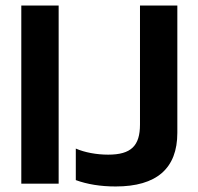

<svg xmlns="http://www.w3.org/2000/svg" viewBox="-20 -664 714 694"><path d="M57 0H192V-644H57ZM398 10C546 10 621 -55 621 -184V-644H486V-214C486 -137 454 -105 371 -105C329 -105 286 -113 254 -127V-13C295 2 343 10 398 10Z"/></svg>

Font: Kanit Medium
Style: Regular
Weight: 500
Designer: Katatrad Team
Foundry: CadsonDemak
Version: Version 1.000;PS 001.000;hotconv 1.0.88;makeotf.lib2.5.64775